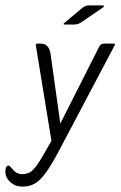

<svg xmlns="http://www.w3.org/2000/svg" viewBox="-100 -522 449 713"><path d="M138 -436 206 -493Q218 -502 229 -502H282Q286 -502 286 -499Q286 -498 285.5 -497.5Q285 -497 285 -496L203 -440Q190 -431 176 -431H140Q136 -431 136 -433Q136 -434 138 -436ZM91 1 33 -354V-355Q33 -360 38 -360H51Q83 -360 88 -320L124 -63L269 -350Q274 -360 286 -360H323Q327 -360 327 -357Q327 -356 326.5 -355.5Q326 -355 326 -354L129 19Q97 81 74 114Q51 147 30.5 159Q10 171 -17 171Q-43 171 -61.5 154.5Q-80 138 -80 115Q-80 93 -68 93Q-64 93 -55 104Q-40 125 -16 125Q-4 124 5.5 120.5Q15 117 23 108Q33 98 41 86Q49 74 56 62Q73 33 91 1Z"/></svg>

Font: Zain Light
Style: Italic
Weight: 300
Italic angle: -10°
Designer: Zain,Boutros
Foundry: Mobile Telecommunications Company (Zain), 2024
Version: Version 1.51; ttfautohint (v1.8.4)